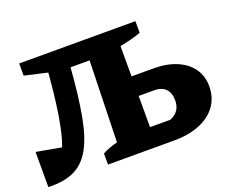

<svg xmlns="http://www.w3.org/2000/svg" viewBox="-109 -830 1194 1006"><g transform="rotate(-20 488.0 -326.5)"><path d="M2 4V-192L141 -167Q157 -209 169 -266.5Q181 -324 189.5 -390Q198 -456 204 -525L207 -560L80 -589V-657H728V-592Q682 -575 610 -561V-392H733Q806 -392 860.5 -369Q915 -346 945 -304Q975 -262 975 -205Q975 -142 942 -96Q909 -50 848.5 -25Q788 0 706 0H336V-62Q374 -82 420 -93L432 -546H326Q314 -387 294 -279.5Q274 -172 238 -108.5Q202 -45 145 -19Q88 7 2 4ZM610 -109H723Q782 -132 782 -196Q782 -238 760 -260.5Q738 -283 696 -283H610Z"/></g></svg>

Font: Piazzolla ExtraBold
Style: Regular
Weight: 800
Designer: Juan Pablo del Peral
Foundry: Huerta Tipografica
Version: Version 1.330